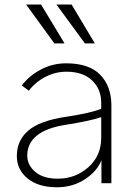

<svg xmlns="http://www.w3.org/2000/svg" viewBox="-20 -791 576 829"><path d="M92.8 -771.5H157.2L258.8 -603.5H214.8ZM223.6 -771.5H289.1L389.6 -603.5H346.7ZM97.7 -119.1Q97.7 -78.1 132.3 -48.8Q167 -19.5 229.5 -19.5Q305.7 -19.5 361.3 -68.8Q417 -118.2 417 -195.3V-285.2Q369.1 -268.6 262.7 -252Q97.7 -225.6 97.7 -119.1ZM52.7 -117.2Q52.7 -184.6 102.1 -227.1Q151.4 -269.5 261.7 -286.1Q372.1 -302.7 417 -321.3V-347.7Q417 -406.2 377.4 -443.8Q337.9 -481.4 266.6 -481.4Q219.7 -481.4 176.8 -459.5Q133.8 -437.5 104.5 -399.4L74.2 -421.9Q105.5 -463.9 156.2 -490.7Q207 -517.6 265.6 -517.6Q365.2 -517.6 413.1 -467.8Q460.9 -418 460.9 -335.9V0H418V-99.6Q400.4 -52.7 347.7 -17.6Q294.9 17.6 225.6 17.6Q145.5 17.6 99.1 -20.5Q52.7 -58.6 52.7 -117.2Z"/></svg>

Font: Gothic A1 ExtraLight
Style: Regular
Weight: 275
Designer: HanYang I&C Co.,Ltd.
Foundry: HanYang I&C Co.,Ltd.
Version: Version 2.50